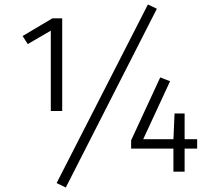

<svg xmlns="http://www.w3.org/2000/svg" viewBox="-20 -767 954 858"><path d="M641 -747 233 51 274 71 681 -728ZM258 -271V-685H214L81 -606L104 -570L207 -630V-271ZM861 -145H805V-260H760L755 -145H620L740 -404L696 -421L566 -140V-103H755V0H805V-103H861Z"/></svg>

Font: FiraGO Light
Style: Regular
Weight: 300
Designer: bBox Type
Foundry: bBox Type GmbH
Version: Version 1.001;PS 001.001;hotconv 1.0.88;makeotf.lib2.5.64775